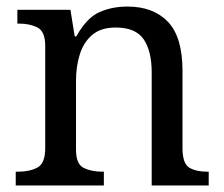

<svg xmlns="http://www.w3.org/2000/svg" viewBox="-20 -566 685 586"><path d="M28 0V-42H36Q70 -42 94 -54.5Q118 -67 118 -114V-426Q118 -470 94.5 -482Q71 -494 38 -494H33V-536H195L208 -455H213Q244 -511 282.5 -528.5Q321 -546 369 -546Q448 -546 492.5 -499.5Q537 -453 537 -350V-114Q537 -67 557.5 -54.5Q578 -42 612 -42H617V0H443V-345Q443 -410 418.5 -446Q394 -482 333 -482Q288 -482 261.5 -459.5Q235 -437 223.5 -400Q212 -363 212 -320V-109Q212 -65 235.5 -53.5Q259 -42 292 -42H297V0Z"/></svg>

Font: Noto Serif Makasar
Style: Regular
Weight: 400
Designer: Sérgio Martins
Version: Version 1.001; ttfautohint (v1.8.4.7-5d5b)